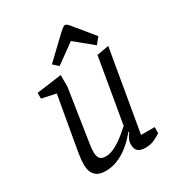

<svg xmlns="http://www.w3.org/2000/svg" viewBox="-171 -816 859 930"><g transform="rotate(-30 259.0 -351.0)"><path d="M148 5Q127 5 110 -2Q93 -9 82.5 -27Q72 -45 72 -77Q72 -88 73 -100Q74 -112 76 -123.5Q78 -135 79 -144L131 -439L52 -456V-488L192 -507V-441L147 -148Q146 -142 145 -134.5Q144 -127 143.5 -119.5Q143 -112 143 -103Q143 -81 152 -68.5Q161 -56 185 -56Q212 -56 241 -72Q270 -88 295 -108.5Q320 -129 333 -141L395 -502L462 -514L384 -61H460V-27Q453 -22 428.5 -9Q404 4 373 4Q345 4 331.5 -7.5Q318 -19 318 -45Q318 -60 324 -73.5Q330 -87 342 -103L339 -105Q330 -94 312.5 -75.5Q295 -57 270.5 -38.5Q246 -20 215 -7.5Q184 5 148 5ZM416 -544 317 -625 209 -547 181 -573 285 -672Q306 -692 316 -699.5Q326 -707 330 -707Q335 -707 341.5 -702Q348 -697 363 -678L444 -579Z"/></g></svg>

Font: Faustina Light
Style: Italic
Weight: 300
Italic angle: -8°
Designer: Alfonso Garcia
Foundry: http://www.omnibus-type.com
Version: Version 1.200